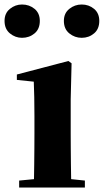

<svg xmlns="http://www.w3.org/2000/svg" viewBox="-48 -833 461 853"><path d="M128.9 -740.2Q128.9 -704.1 105.5 -684.6Q82 -665 49.8 -665Q20 -665 -3.9 -684.6Q-27.8 -704.1 -27.8 -740.2Q-27.8 -774.4 -3.9 -793.7Q20 -813 49.8 -813Q82 -813 105.5 -793.7Q128.9 -774.4 128.9 -740.2ZM266.1 -392.1V-237.8Q266.1 -210 266.4 -174.1Q266.6 -138.2 267.1 -102.1Q267.6 -65.9 268.1 -37.1L329.1 -30.8V0H37.1V-30.8L103 -37.1Q103.5 -66.4 104 -102.5Q104.5 -138.7 104.7 -174.3Q105 -210 105 -237.8V-317.9Q105 -367.7 104.2 -401.1Q103.5 -434.6 102.1 -470.2L26.9 -478V-502L255.9 -562L270 -551.8ZM314.9 -813Q346.7 -813 369.9 -793.7Q393.1 -774.4 393.1 -740.2Q393.1 -704.1 369.9 -684.6Q346.7 -665 314.9 -665Q284.2 -665 260 -684.6Q235.8 -704.1 235.8 -740.2Q235.8 -774.4 260 -793.7Q284.2 -813 314.9 -813Z"/></svg>

Font: Source Han Serif JP Heavy
Style: Regular
Weight: 900
Designer: Ryoko NISHIZUKA  (kana & ideographs); Frank Grießhammer (Latin, Greek & Cyrillic); Wenlong ZHANG  (bopomofo); Sandoll Co
Foundry: Adobe Systems Incorporated
Version: Version 1.001;PS 1.001;hotconv 16.6.54;makeotf.lib2.5.65590